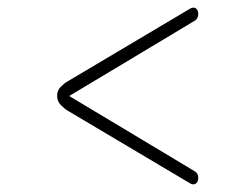

<svg xmlns="http://www.w3.org/2000/svg" viewBox="-20 -501 659 504"><path d="M130 -249V-249.5Q130 -264 139.8 -273.5Q149.5 -283 156 -286.5L478.5 -478Q484 -481 487.5 -481Q493.5 -481 497 -476.2Q500.5 -471.5 500.5 -464.5Q500.5 -458.5 498.2 -454.2Q496 -450 492 -447.2Q488 -444.5 483.5 -442L160 -248V-250L483.5 -56Q488 -53.5 492 -50.8Q496 -48 498.2 -44.2Q500.5 -40.5 500.5 -34.5Q500.5 -27.5 497 -22.2Q493.5 -17 487 -17Q484 -17 478.5 -20L156 -211.5Q149.5 -215.5 139.8 -225.2Q130 -235 130 -249Z"/></svg>

Font: Sono ExtraLight Monospace ExtraLight
Style: Regular
Weight: 250
Version: Version 2.112